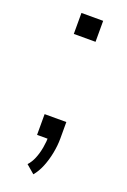

<svg xmlns="http://www.w3.org/2000/svg" viewBox="-128 -539 484 731"><g transform="rotate(20 114.0 -174.0)"><path d="M108 146 74 117Q87 103 95.5 82.5Q104 62 108.5 37Q113 12 113 -12L117 0H70V-84H158V-17Q158 11 152 42Q146 73 135 100Q124 127 108 146ZM70 -409V-494H158V-409Z"/></g></svg>

Font: Nunito Sans 7pt Condensed Light
Style: Regular
Weight: 300
Width: 3
Designer: Vernon Adams
Foundry: Vernon Adams
Version: Version 3.101;gftools[0.9.27]